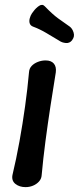

<svg xmlns="http://www.w3.org/2000/svg" viewBox="-20 -758 324 788"><path d="M85 10Q60 10 43.5 -3Q27 -16 31 -39Q47 -106 60 -178Q73 -250 83 -322Q93 -394 99 -461Q100 -477 110 -487.5Q120 -498 135.5 -504Q151 -510 167 -510Q190 -510 201 -497Q212 -484 209 -461Q198 -394 187 -322Q176 -250 166.5 -178Q157 -106 151 -39Q150 -24 140 -13Q130 -2 115.5 4Q101 10 85 10ZM266 -649Q277 -641 282 -624.5Q287 -608 277 -595L276 -593Q266 -580 250 -581.5Q234 -583 223 -591Q195 -608 168.5 -623.5Q142 -639 115 -649Q105 -653 102 -662Q99 -671 102 -682.5Q105 -694 111 -703L117 -711Q127 -725 140.5 -734Q154 -743 164 -732Q196 -699 218 -683Q240 -667 266 -649Z"/></svg>

Font: Winky Sans
Style: Italic
Weight: 400
Italic angle: -8.97852°
Designer: Simon Atzbach
Foundry: typofactur
Version: Version 1.205